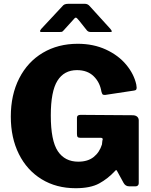

<svg xmlns="http://www.w3.org/2000/svg" viewBox="-20 -983 797 1013"><path d="M37 -368Q37 -483 81.5 -570Q126 -657 206 -704.5Q286 -752 390 -752Q473 -752 539 -721.5Q605 -691 646 -641.5Q687 -592 699 -537L701 -521Q701 -512 697.5 -509Q694 -506 686 -505L534 -482Q524 -482 521 -485.5Q518 -489 515 -500Q507 -549 474 -581Q441 -613 386 -613Q318 -613 283 -557Q248 -501 248 -374Q248 -241 285 -185.5Q322 -130 393 -130Q443 -130 474 -154.5Q505 -179 518 -221L520 -240Q522 -246 522 -248Q522 -256 511 -256H404Q394 -256 390 -260Q386 -264 386 -276V-362Q386 -377 405 -377L679 -375Q695 -375 703.5 -367.5Q712 -360 712 -348V-16Q712 -9 707.5 -4.5Q703 0 696 0H661Q642 0 632 -18L597 -82Q595 -86 592.5 -85.5Q590 -85 587 -81Q549 -40 503 -15Q457 10 379 10Q277 10 199.5 -37.5Q122 -85 79.5 -170.5Q37 -256 37 -368ZM396 -876Q391 -882 387 -886Q383 -890 380 -890Q375 -890 364 -876L315 -822Q310 -816 306 -815Q302 -814 291 -814H200Q191 -814 191 -819Q191 -822 198 -831L308 -949Q314 -957 321.5 -960Q329 -963 342 -963H427Q443 -963 453 -951L562 -831Q570 -821 570 -818Q570 -814 561 -814H464Q454 -814 449 -815.5Q444 -817 439 -822Z"/></svg>

Font: Libre Franklin ExtraBold
Style: Regular
Weight: 800
Designer: Pablo Impallari, Rodrigo Fuenzalida
Foundry: Impallari Type
Version: Version 1.002; ttfautohint (v1.5)